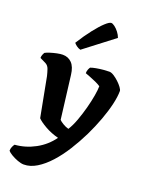

<svg xmlns="http://www.w3.org/2000/svg" viewBox="-191 -866 886 1153"><g transform="rotate(20 252.0 -289.5)"><path d="M110 200Q93 200 70 191.5Q47 183 28 171.5Q9 160 2 151Q2 137 7.5 125Q13 113 18 107Q86 102 147.5 68.5Q209 35 249 -21Q202 -33 163.5 -55Q125 -77 108 -95L60 -347Q55 -368 48 -388.5Q41 -409 23 -418L-14 -436Q-14 -448 -10 -457.5Q-6 -467 -3 -472Q7 -478 27.5 -484.5Q48 -491 69.5 -495.5Q91 -500 106 -500Q141 -500 164 -476.5Q187 -453 193 -403L227 -128Q234 -120 252 -109Q270 -98 289 -93Q308 -123 323.5 -165.5Q339 -208 351 -253Q363 -298 369.5 -336.5Q376 -375 376 -397Q363 -406 343 -415Q323 -424 303.5 -431.5Q284 -439 273 -443Q273 -457 277.5 -467.5Q282 -478 286 -483Q299 -488 321 -492Q343 -496 365 -498Q387 -500 403 -500Q416 -500 432.5 -489.5Q449 -479 465 -464Q481 -449 491.5 -434.5Q502 -420 502 -412Q502 -376 490.5 -326.5Q479 -277 458 -220Q437 -163 409 -105Q380 -46 345.5 9Q311 64 272 107Q233 150 192 175Q151 200 110 200ZM194 -564Q179 -568 167.5 -577Q156 -586 151 -593Q186 -649 219 -691Q252 -733 277 -756Q302 -779 314 -779Q323 -779 337 -768.5Q351 -758 363.5 -741.5Q376 -725 382 -708Z"/></g></svg>

Font: Texturina 72pt ExtraBold
Style: Regular
Weight: 800
Designer: Guillermo Torres Carreño
Foundry: Omnibus-Type
Version: Version 1.002; ttfautohint (v1.8.3)